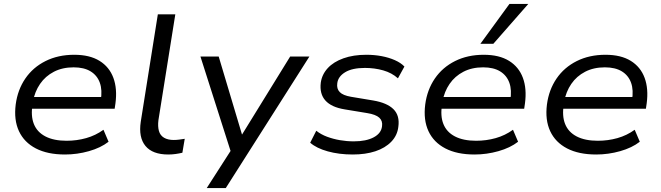

<svg xmlns="http://www.w3.org/2000/svg" viewBox="-20 -778 3366 978"><path d="M311 9Q222 9 162.5 -22Q103 -53 76.5 -110Q50 -167 60 -246Q70 -321 109 -378Q148 -435 212 -467Q276 -499 358 -499Q437 -499 487 -468Q537 -437 557.5 -381.5Q578 -326 568 -251L564 -224H123L132 -284H516L493 -266Q502 -319 488.5 -356.5Q475 -394 441.5 -414.5Q408 -435 355 -435Q298 -435 254.5 -412.5Q211 -390 184 -350.5Q157 -311 148 -261L146 -247Q136 -188 152.5 -146.5Q169 -105 211.5 -83Q254 -61 319 -61Q371 -61 419 -74.5Q467 -88 507 -117L533 -56Q493 -25 433 -8Q373 9 311 9Z M837 9Q757 9 721 -34.5Q685 -78 697 -158L784 -705H873L787 -166Q783 -134 789.5 -111Q796 -88 815.5 -76.5Q835 -65 865 -65Q879 -65 893.5 -67Q908 -69 921 -71L909 0Q892 4 874 6.5Q856 9 837 9Z M1033 180 1164 -24V21L1001 -490H1094L1218 -75H1202L1458 -490H1556L1130 180Z M1777 9Q1707 9 1649.5 -7Q1592 -23 1560 -51L1591 -112Q1615 -93 1646 -81.5Q1677 -70 1711.5 -64Q1746 -58 1782 -58Q1845 -58 1883.5 -78.5Q1922 -99 1926 -135Q1930 -162 1912 -178.5Q1894 -195 1850 -202L1735 -221Q1668 -232 1637.5 -266Q1607 -300 1614 -357Q1620 -399 1649.5 -431Q1679 -463 1729.5 -481Q1780 -499 1846 -499Q1887 -499 1924 -492Q1961 -485 1991.5 -471.5Q2022 -458 2040 -439L2007 -379Q1976 -407 1932 -419.5Q1888 -432 1839 -432Q1774 -432 1738 -410Q1702 -388 1698 -354Q1694 -326 1710.5 -309Q1727 -292 1768 -285L1882 -266Q1952 -254 1984.5 -221.5Q2017 -189 2009 -132Q2004 -88 1973 -56Q1942 -24 1892 -7.5Q1842 9 1777 9Z M2397 9Q2308 9 2248.5 -22Q2189 -53 2162.5 -110Q2136 -167 2146 -246Q2156 -321 2195 -378Q2234 -435 2298 -467Q2362 -499 2444 -499Q2523 -499 2573 -468Q2623 -437 2643.5 -381.5Q2664 -326 2654 -251L2650 -224H2209L2218 -284H2602L2579 -266Q2588 -319 2574.5 -356.5Q2561 -394 2527.5 -414.5Q2494 -435 2441 -435Q2384 -435 2340.5 -412.5Q2297 -390 2270 -350.5Q2243 -311 2234 -261L2232 -247Q2222 -188 2238.5 -146.5Q2255 -105 2297.5 -83Q2340 -61 2405 -61Q2457 -61 2505 -74.5Q2553 -88 2593 -117L2619 -56Q2579 -25 2519 -8Q2459 9 2397 9ZM2427 -555 2575 -758H2671L2493 -555Z M3017 9Q2928 9 2868.5 -22Q2809 -53 2782.5 -110Q2756 -167 2766 -246Q2776 -321 2815 -378Q2854 -435 2918 -467Q2982 -499 3064 -499Q3143 -499 3193 -468Q3243 -437 3263.5 -381.5Q3284 -326 3274 -251L3270 -224H2829L2838 -284H3222L3199 -266Q3208 -319 3194.5 -356.5Q3181 -394 3147.5 -414.5Q3114 -435 3061 -435Q3004 -435 2960.5 -412.5Q2917 -390 2890 -350.5Q2863 -311 2854 -261L2852 -247Q2842 -188 2858.5 -146.5Q2875 -105 2917.5 -83Q2960 -61 3025 -61Q3077 -61 3125 -74.5Q3173 -88 3213 -117L3239 -56Q3199 -25 3139 -8Q3079 9 3017 9Z"/></svg>

Font: Nunito Sans 10pt SemiExpanded
Style: Italic
Weight: 400
Width: 6
Italic angle: -9°
Designer: Vernon Adams
Foundry: Vernon Adams
Version: Version 3.101;gftools[0.9.27]